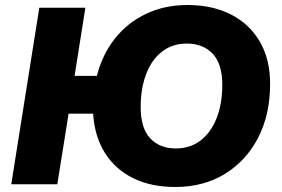

<svg xmlns="http://www.w3.org/2000/svg" viewBox="-20 -736 1127 767"><path d="M680 11Q584 11 512.5 -24Q441 -59 399.5 -124.5Q358 -190 352 -282H254L209 0H25L137 -705H321L278 -433H367Q389 -519 439.5 -582.5Q490 -646 564 -681Q638 -716 729 -716Q828 -716 902 -678.5Q976 -641 1017.5 -570.5Q1059 -500 1059 -401Q1059 -278 1011 -185.5Q963 -93 878 -41Q793 11 680 11ZM682 -143Q740 -143 781.5 -175Q823 -207 845.5 -264.5Q868 -322 868 -397Q868 -481 829.5 -521.5Q791 -562 726 -562Q669 -562 627.5 -530Q586 -498 564 -440.5Q542 -383 542 -308Q542 -224 580 -183.5Q618 -143 682 -143Z"/></svg>

Font: Nunito Sans Black
Style: Italic
Weight: 900
Italic angle: -9°
Designer: Vernon Adams
Foundry: Vernon Adams
Version: Version 3.006; ttfautohint (v1.8.3)